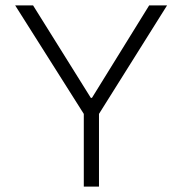

<svg xmlns="http://www.w3.org/2000/svg" viewBox="-20 -688 672 708"><path d="M289 0V-268L36 -668H102L315 -327H319L530 -668H596L345 -268V0Z"/></svg>

Font: Atkinson Hyperlegible Mono ExtraLight
Style: Regular
Weight: 200
Monospace: yes
Designer: Elliott Scott, Megan Eiswerth, Linus Boman, Theodore Petrosky, Letters from Sweden
Foundry: Applied Design Works, Letters from Sweden
Version: Version 2.001